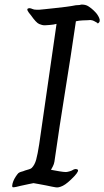

<svg xmlns="http://www.w3.org/2000/svg" viewBox="-20 -815 453 834"><path d="M392.3 -764.1Q403.6 -753.3 410.8 -737.2Q417.9 -721 405.1 -712.8L401.5 -716.4Q400 -717.9 393.3 -721Q388.7 -724.1 380.8 -726.7Q372.8 -729.2 361.5 -727.2Q354.9 -727.2 338.7 -726.4Q322.6 -725.6 309.7 -722.6Q287.2 -567.7 262.8 -417.7Q238.5 -267.7 216.4 -112.8Q214.4 -101.5 209.7 -92.6Q205.1 -83.6 201.5 -77.4Q217.9 -74.4 237.2 -71Q256.4 -67.7 266.2 -67.7Q270.8 -67.7 280.5 -70.3Q290.3 -72.8 294.9 -75.9Q306.7 -83.6 316.2 -79Q325.6 -74.4 303.6 -50.3Q272.8 -17.9 253.3 -8.2Q233.8 1.5 221 -1.5Q217.9 -1.5 206.4 -4.1Q194.9 -6.7 179.5 -9.7Q164.1 -12.8 149 -15.4Q133.8 -17.9 125.6 -19.5Q122.6 -19.5 104.9 -15.4Q87.2 -11.3 69.2 -7.7Q60 -5.1 51 -3.3Q42.1 -1.5 36.9 -1.5Q32.3 -1.5 33.1 -9.7Q33.8 -17.9 37.9 -28.2Q42.1 -38.5 48.5 -48.2Q54.9 -57.9 60 -63.1Q66.2 -67.7 73.3 -69.2Q80.5 -70.8 88.7 -74.4Q98.5 -77.4 106.4 -79.7Q114.4 -82.1 117.9 -85.6Q130.8 -98.5 137.2 -121.8Q143.6 -145.1 150.3 -188.7L225.6 -711.3Q212.8 -707.7 194.4 -706.4Q175.9 -705.1 174.4 -705.1Q163.1 -705.1 150 -710.8Q136.9 -716.4 114.4 -748.7Q93.3 -772.8 100.5 -777.4Q107.7 -782.1 121 -775.9Q127.2 -772.8 137.9 -772.8Q148.7 -772.8 151.3 -772.8Q156.4 -772.8 174.9 -775.1Q193.3 -777.4 217.7 -779.7Q242.1 -782.1 267.2 -785.4Q292.3 -788.7 309.7 -792.3Q314.4 -792.3 318.5 -792.8Q322.6 -793.3 325.6 -793.3Q329.2 -793.3 330.8 -794.9Q351.3 -796.4 365.1 -786.9Q379 -777.4 385.6 -770.8Z"/></svg>

Font: MM Jasmine
Style: Regular
Weight: 400
Designer: Khon Soe Zaw Thu
Version: Version 1.00 July 11, 2016, initial release